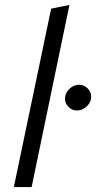

<svg xmlns="http://www.w3.org/2000/svg" viewBox="-20 -757 389 777"><path d="M36 0 187 -722 261 -737 108 0ZM291 -310Q271 -310 257 -324.5Q243 -339 243 -358Q243 -380 260.5 -397Q278 -414 300 -414Q320 -414 334.5 -399.5Q349 -385 349 -365Q349 -351 341 -338.5Q333 -326 320 -318Q307 -310 291 -310Z"/></svg>

Font: Red Hat Text VF
Style: Italic
Weight: 300
Italic angle: -12°
Designer: Pentagram, MCKL
Foundry: Pentagram, MCKL
Version: Version 1.023